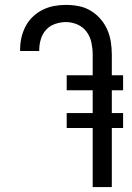

<svg xmlns="http://www.w3.org/2000/svg" viewBox="-20 -763 540 783"><path d="M358 0V-241H252V-302H358V-395H252V-456H358V-540Q358 -564 353 -588.5Q348 -613 333.5 -633Q319 -653 296 -663Q273 -673 249 -673Q227 -673 205 -665.5Q183 -658 168 -641.5Q153 -625 146.5 -603Q140 -581 140 -559V-555H62V-561Q62 -586 67.5 -610Q73 -634 84.5 -656Q96 -678 114 -695Q132 -712 154 -723Q176 -734 200 -738.5Q224 -743 249 -743Q275 -743 301 -738Q327 -733 349.5 -719.5Q372 -706 389.5 -686Q407 -666 417.5 -642Q428 -618 432 -592Q436 -566 436 -540V-456H482V-395H436V-302H482V-241H436V0Z"/></svg>

Font: Iosevka Custom
Style: Regular
Weight: 400
Monospace: yes
Designer: Belleve Invis
Foundry: Belleve Invis
Version: Version 32.5.0; ttfautohint (v1.8.4)